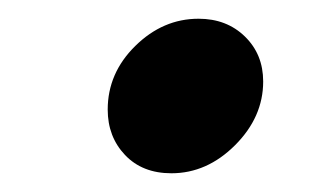

<svg xmlns="http://www.w3.org/2000/svg" viewBox="-20 -502 355 205"><path d="M95 -385Q95 -424 124.5 -453Q154 -482 192 -482Q222 -482 241.5 -463Q261 -444 261 -415Q261 -377 231 -347Q201 -317 163 -317Q132 -317 113.5 -336.5Q95 -356 95 -385Z"/></svg>

Font: Open Sauce Sans ExBold Italic
Style: Regular
Weight: 800
Italic angle: -10°
Designer: Alfredo Marco Pradil
Foundry: Creative Sauce Fz LLC
Version: Version 1.477